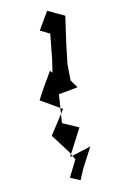

<svg xmlns="http://www.w3.org/2000/svg" viewBox="-150 -702 570 871"><g transform="rotate(-20 135.0 -267.0)"><path d="M109 75 174 -9 71 5 157 -107 89 -152 121 -280 211 -281 192 -321 204 -395 229 -479 270 -605 200 -654 138 -581 178 -552 146 -439 127 -382 119 -394C89 -357 57 -323 29 -284L116 -211L26 -114L75 -18L90 23L38 93L80 120Z"/></g></svg>

Font: Charger Distortion
Style: 2It
Weight: 400
Designer: Jasper
Foundry: Cannot Into Space Fonts
Version: Version 0.98